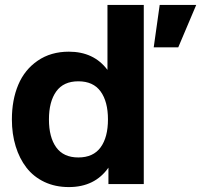

<svg xmlns="http://www.w3.org/2000/svg" viewBox="-20 -740 809 772"><path d="M558.1 0H416V-65.9Q361.3 12.2 256.8 12.2Q202.1 12.2 158.4 -8.5Q114.7 -29.3 86.4 -65.9Q58.1 -102.5 43 -151.9Q27.8 -201.2 27.8 -259.8Q27.8 -338.4 53.5 -399.2Q79.1 -460 131.8 -496.1Q184.6 -532.2 256.8 -532.2Q357.4 -532.2 412.1 -459V-720.2H558.1ZM294.9 -106.9Q355 -106.9 384.5 -147.5Q414.1 -188 414.1 -259.8Q414.1 -331.5 384.5 -372.3Q355 -413.1 294.9 -413.1Q235.4 -413.1 206.1 -372.3Q176.8 -331.5 176.8 -259.8Q176.8 -188 206.1 -147.5Q235.4 -106.9 294.9 -106.9ZM598.1 -549.8 622.1 -720.2H769L696.8 -549.8Z"/></svg>

Font: Aspekta 400
Style: Bold
Weight: 700
Designer: Ivo Dolenc
Version: Version 2.000